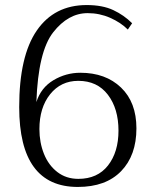

<svg xmlns="http://www.w3.org/2000/svg" viewBox="-20 -730 613 760"><path d="M56 -306Q56 -508 125.5 -609Q195 -710 323 -710Q386 -710 428.5 -690Q471 -670 503 -638L486 -613Q458 -641 416 -659.5Q374 -678 327 -678Q250 -678 190.5 -602Q131 -526 124 -326Q142 -383 191.5 -412.5Q241 -442 298 -442Q398 -442 459 -383.5Q520 -325 520 -222Q520 -115 459.5 -52.5Q399 10 288 10Q56 10 56 -306ZM449 -213Q449 -300 407 -355Q365 -410 290 -410Q221 -410 178.5 -357Q136 -304 136 -219Q136 -166 154 -121Q172 -76 207 -49Q242 -22 290 -22Q366 -22 407.5 -75Q449 -128 449 -213Z"/></svg>

Font: Trirong Light
Style: Regular
Weight: 300
Designer: Katatrad Team
Foundry: CadsonDemak
Version: Version 1.001